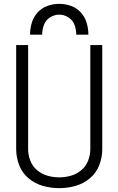

<svg xmlns="http://www.w3.org/2000/svg" viewBox="-20 -969 615 997"><path d="M136 -789Q136 -820 145 -850.5Q154 -881 175.5 -904.5Q197 -928 226.5 -938.5Q256 -949 287 -949Q319 -949 348.5 -938.5Q378 -928 399.5 -904.5Q421 -881 430 -850.5Q439 -820 439 -789H376Q376 -815 367 -839.5Q358 -864 335.5 -878.5Q313 -893 288 -893Q262 -893 239.5 -878.5Q217 -864 208 -839.5Q199 -815 199 -789ZM288 8Q245 8 203.5 -3.5Q162 -15 128.5 -43Q95 -71 79.5 -111.5Q64 -152 64 -195V-735H126V-195Q126 -164 137.5 -134.5Q149 -105 173 -85Q197 -65 227 -56.5Q257 -48 288 -48Q318 -48 348 -56.5Q378 -65 402 -85Q426 -105 437.5 -134.5Q449 -164 449 -195V-735H511V-195Q511 -152 495.5 -111.5Q480 -71 446.5 -43Q413 -15 371.5 -3.5Q330 8 288 8Z"/></svg>

Font: Jozsika Light
Style: Regular
Weight: 300
Monospace: yes
Designer: Belleve Invis
Foundry: Belleve Invis
Version: 2.1.0